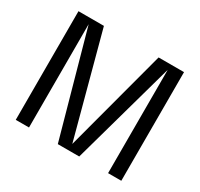

<svg xmlns="http://www.w3.org/2000/svg" viewBox="-148 -892 1123 1079"><g transform="rotate(30 413.5 -352.5)"><path d="M70.9 0V-705H235.9L413.8 -41.6L590.8 -705H755.8V0H670V-670.5L482.8 0H343.8L156.9 -670.5V0Z"/></g></svg>

Font: TikTok Sans Light
Style: Regular
Weight: 300
Version: Version 4.000